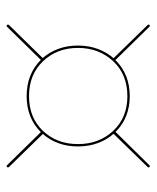

<svg xmlns="http://www.w3.org/2000/svg" viewBox="32 -642 465 569"><g transform="rotate(-90 264.5 -357.5)"><path d="M54.5 -153 152.5 -253.5Q135 -273 125 -300Q115 -327 115 -359Q115 -391 124.8 -417.2Q134.5 -443.5 152 -463L54.5 -563Q51.5 -566.5 54 -569Q56.5 -572 60 -568.5L157.5 -469Q199.5 -511 264 -511Q329.5 -511 371.5 -469L469 -568.5Q472.5 -572 475 -569Q477.5 -566.5 474.5 -563L377 -463.5Q394.5 -443.5 404.2 -417.2Q414 -391 414 -359Q414 -327 404 -300.2Q394 -273.5 376.5 -253.5L474.5 -153Q477.5 -150 475 -147Q472.5 -144 469 -148L371 -248Q329 -205.5 264 -205.5Q200 -205.5 158 -247.5L60 -148Q56.5 -144 54 -147Q51.5 -150 54.5 -153ZM264 -212.5Q328.5 -212.5 367.8 -254.8Q407 -297 407 -359Q407 -421 367.5 -462.5Q328 -504 264 -504Q200.5 -504 161.2 -462.8Q122 -421.5 122 -359Q122 -296.5 161.2 -254.5Q200.5 -212.5 264 -212.5Z"/></g></svg>

Font: Fraunces 144pt S000
Style: Regular
Weight: 400
Version: Version 1.000; ttfautohint (v1.8.3)